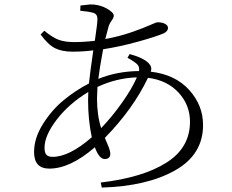

<svg xmlns="http://www.w3.org/2000/svg" viewBox="-20 -802 1040 861"><path d="M415 -360.4Q415 -285.2 433.6 -227.5Q483.4 -279.3 527.8 -342.3Q572.3 -405.3 593.8 -455.1Q502 -452.1 417 -412.1Q415 -375 415 -360.4ZM215.8 -98.6Q291 -98.6 391.6 -186.5Q375 -264.6 375 -352.5Q375 -377 376 -389.6Q289.1 -336.9 234.4 -265.6Q179.7 -194.3 179.7 -139.6Q179.7 -117.2 188 -107.9Q196.3 -98.6 215.8 -98.6ZM551.8 -543 561.5 -559.6Q626 -542 648.4 -516.6Q663.1 -501 656.2 -480.5Q765.6 -467.8 828.1 -398.9Q890.6 -330.1 890.6 -241.2Q890.6 -108.4 764.6 -37.6Q638.7 33.2 436.5 39.1L431.6 16.6Q621.1 -5.9 726.6 -72.8Q832 -139.6 832 -255.9Q832 -331.1 780.8 -386.7Q729.5 -442.4 643.6 -453.1Q577.1 -313.5 450.2 -183.6Q453.1 -175.8 459 -162.6Q464.8 -149.4 467.3 -143.1Q469.7 -136.7 472.2 -127.9Q474.6 -119.1 474.6 -112.3Q474.6 -88.9 449.2 -88.9Q424.8 -88.9 405.3 -141.6Q294.9 -45.9 201.2 -45.9Q132.8 -45.9 132.8 -120.1Q132.8 -182.6 172.4 -245.6Q211.9 -308.6 265.1 -352.5Q318.4 -396.5 378.9 -427.7Q382.8 -468.8 398.4 -576.2Q353.5 -570.3 305.7 -570.3Q257.8 -570.3 226.6 -585.9Q195.3 -601.6 162.1 -647.5L178.7 -664.1Q216.8 -632.8 244.6 -623Q272.5 -613.3 311.5 -613.3Q357.4 -613.3 405.3 -619.1Q417 -698.2 417 -716.8Q417 -738.3 399.4 -744.1Q379.9 -750 339.8 -753.9L340.8 -777.3Q379.9 -782.2 385.7 -782.2Q425.8 -782.2 458 -764.2Q490.2 -746.1 490.2 -731.4Q490.2 -722.7 479.5 -708Q468.8 -693.4 464.8 -674.8Q463.9 -672.9 452.1 -627Q515.6 -638.7 570.3 -657.7Q625 -676.8 652.8 -689.5Q680.7 -702.1 686.5 -702.1Q708 -702.1 720.7 -694.8Q733.4 -687.5 733.4 -676.8Q733.4 -662.1 713.9 -652.3Q676.8 -636.7 597.2 -614.7Q517.6 -592.8 442.4 -581.1Q425.8 -491.2 420.9 -448.2Q504.9 -482.4 603.5 -483.4Q606.4 -502 595.7 -513.2Q585 -524.4 551.8 -543Z"/></svg>

Font: GenYoMin TW TTF Light
Style: Regular
Weight: 300
Version: Version 1.300